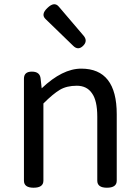

<svg xmlns="http://www.w3.org/2000/svg" viewBox="-20 -878 651 898"><path d="M137 0Q92 0 92 -33V-510Q92 -543 129 -543Q167 -543 170 -510L175 -465Q272 -557 360 -557Q526 -557 526 -344V-33Q526 0 480 0Q435 0 435 -33V-332Q435 -408 410 -442Q386 -477 339 -477Q292 -477 260 -458Q228 -439 183 -394V-33Q183 0 137 0ZM368 -663Q345 -641 322 -664L193 -789Q170 -811 202 -841Q234 -872 255 -847L371 -711Q392 -686 368 -663Z"/></svg>

Font: Swei Gothic CJK TC Regular
Style: Regular
Weight: 400
Version: Version 2.129